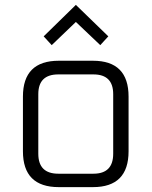

<svg xmlns="http://www.w3.org/2000/svg" viewBox="-20 -767 622 787"><path d="M74 -147V-371Q74 -518 221 -518H361Q507 -518 507 -371V-147Q507 0 361 0H221Q74 0 74 -147ZM137 -137Q137 -55 219 -55H363Q444 -55 444 -137V-381Q444 -462 363 -462H219Q137 -462 137 -381ZM159 -618 291 -747 424 -618 391 -582 291 -677 192 -582Z"/></svg>

Font: Oxanium ExtraLight Light
Style: Regular
Weight: 300
Version: Version 2.000